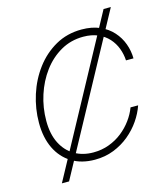

<svg xmlns="http://www.w3.org/2000/svg" viewBox="-131 -919 962 1111"><g transform="rotate(-15 350.5 -363.0)"><path d="M100.6 92.8 594.7 -819.3H638.2L143.6 92.8ZM321.8 10.3Q241.7 10.3 183.6 -25.4Q125.5 -61 94.2 -126Q63 -190.9 63 -278.8Q63 -363.8 89.1 -445.6Q115.2 -527.3 164.8 -593.3Q214.4 -659.2 283.9 -698.5Q353.5 -737.8 440.4 -737.8Q502.4 -737.8 548.8 -717.5Q595.2 -697.3 626 -662.8Q656.7 -628.4 672.1 -585.9Q687.5 -543.5 688 -498.5H643.1Q641.1 -536.1 627.9 -571.3Q614.7 -606.4 589.4 -634.3Q564 -662.1 526.4 -678.5Q488.8 -694.8 439 -694.8Q364.7 -694.8 303.7 -659.9Q242.7 -625 198.7 -565.9Q154.8 -506.8 130.9 -432.6Q106.9 -358.4 106.9 -279.3Q106.9 -199.7 135 -144.5Q163.1 -89.4 211.9 -61Q260.7 -32.7 323.7 -32.7Q374.5 -32.7 418.5 -49.1Q462.4 -65.4 497.6 -93.3Q532.7 -121.1 558.3 -156.2Q584 -191.4 598.1 -229H643.6Q628.4 -184.6 599.4 -142.1Q570.3 -99.6 528.8 -65.2Q487.3 -30.8 435.3 -10.3Q383.3 10.3 321.8 10.3Z"/></g></svg>

Font: Inter 24pt ExtraLight
Style: Italic
Weight: 250
Italic angle: -9.3988°
Version: Version 4.001;git-66647c0bb